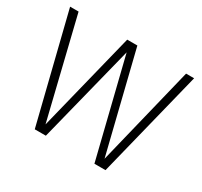

<svg xmlns="http://www.w3.org/2000/svg" viewBox="-152 -944 1208 1147"><g transform="rotate(30 452.0 -370.0)"><path d="M208 0 24.5 -740H83L249 -57.5L418.5 -740H488.5L657 -56L824.5 -740H880L696 0H619.5L453.5 -672.5L284.5 0Z"/></g></svg>

Font: Encode Sans Cnd Lt
Style: Regular
Weight: 300
Width: 3
Designer: Multiple Designers
Foundry: Impallari Type
Version: Version 3.002; ttfautohint (v1.8.3) -l 8 -r 50 -G 200 -x 14 